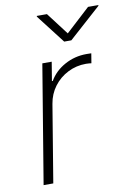

<svg xmlns="http://www.w3.org/2000/svg" viewBox="-86 -812 598 867"><g transform="rotate(-10 213.5 -379.0)"><path d="M42.5 0 132.3 -542.5H175.3L161.1 -456.1H165Q189.5 -498.5 235.6 -523.9Q281.7 -549.3 335.4 -549.3Q341.8 -549.3 347.2 -549.1Q352.5 -548.8 357.9 -548.8L350.6 -504.4Q347.2 -504.9 340.6 -505.6Q334 -506.3 325.7 -506.3Q281.2 -506.3 242.7 -486.8Q204.1 -467.3 178.5 -433.1Q152.8 -398.9 145.5 -354.5L86.9 0ZM191.4 -757.8 269 -655.8 379.9 -757.8H427.2L426.8 -754.4L279.3 -622.1H246.6L144.5 -754.4L145 -757.8Z"/></g></svg>

Font: Inter 16pt ExtraLight
Style: Italic
Weight: 250
Italic angle: -9.3988°
Version: Version 4.001;git-66647c0bb